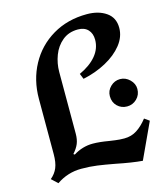

<svg xmlns="http://www.w3.org/2000/svg" viewBox="-111 -815 786 910"><g transform="rotate(-15 282.5 -360.0)"><path d="M532 -628Q532 -584 501.5 -545.5Q471 -507 419.5 -479Q368 -451 306 -438L295 -465Q349 -490 378 -525Q407 -560 407 -603Q407 -634 389.5 -652.5Q372 -671 340 -671Q295 -671 264 -645.5Q233 -620 218 -580.5Q203 -541 203 -499V-197Q203 -168 194.5 -147.5Q186 -127 167 -106L173 -102Q218 -130 268 -130Q301 -130 347 -122Q354 -121 375.5 -118Q397 -115 420 -115Q455 -115 482.5 -133Q510 -151 534 -182L558 -165L477 10Q426 6 347 -10Q299 -19 263 -24Q227 -29 185 -29Q118 -29 63 9L33 -19Q56 -38 66.5 -63.5Q77 -89 77 -130V-401Q77 -493 117.5 -568Q158 -643 231.5 -686.5Q305 -730 400 -730Q457 -730 494.5 -704Q532 -678 532 -628ZM472 -392Q445 -392 425 -372.5Q405 -353 405 -326Q405 -296 424.5 -277Q444 -258 472 -258Q500 -258 520 -277.5Q540 -297 540 -326Q540 -352 519.5 -372Q499 -392 472 -392Z"/></g></svg>

Font: Amita
Style: Bold
Weight: 700
Designer: Eduardo Rodriguez Tunni, Modular Infotech, Brian J. Bonislawsky
Foundry: Eduardo Rodriguez Tunni, Modular Infotech, Brian J. Bonislawsky
Version: Version 1.003